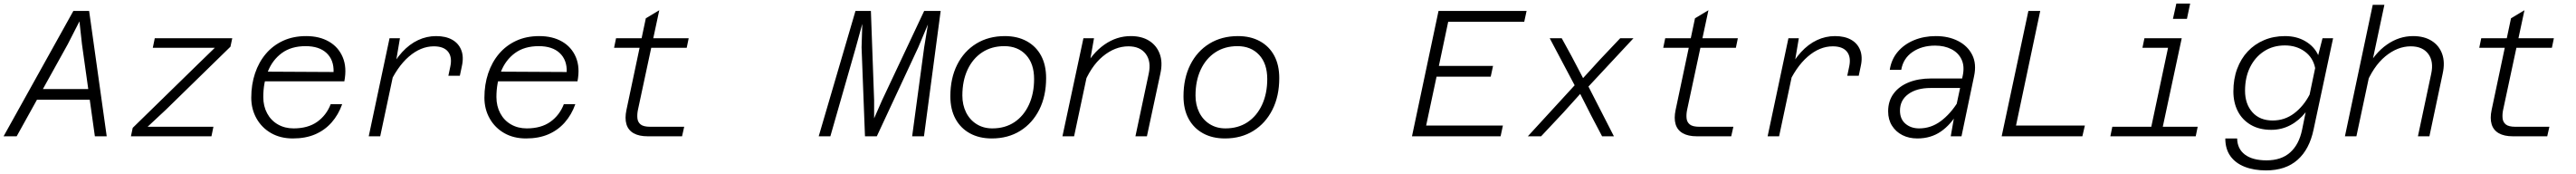

<svg xmlns="http://www.w3.org/2000/svg" viewBox="-41 -759 14361 969"><path d="M121 -204 133 -263H510L498 -204ZM368 -698H456L554 0H488L416 -513L402 -640L337 -513L52 0H-21Z M689 0 699 -47 1058 -397 1157 -493H1019H811L822 -546H1254L1244 -499L885 -149L782 -53H924H1149L1138 0Z M1592 12Q1523 12 1471 -17.5Q1419 -47 1389.5 -99Q1360 -151 1360 -215Q1360 -288 1381 -350.5Q1402 -413 1441.5 -459.5Q1481 -506 1537.5 -532Q1594 -558 1666 -558Q1740 -558 1793 -527.5Q1846 -497 1870 -440.5Q1894 -384 1879 -306H1423L1434 -360L1819 -358Q1821 -425 1780 -463.5Q1739 -502 1663 -502Q1583 -502 1530.5 -463.5Q1478 -425 1452.5 -360.5Q1427 -296 1427 -219Q1427 -168 1448.5 -128Q1470 -88 1508.5 -66Q1547 -44 1596 -44Q1676 -44 1727.5 -80.5Q1779 -117 1803 -179H1867Q1846 -120 1808 -77Q1770 -34 1716.5 -11Q1663 12 1592 12Z M2459 -337 2470 -389Q2481 -442 2457 -471.5Q2433 -501 2378 -501Q2305 -501 2238.5 -443.5Q2172 -386 2124 -277L2128 -360Q2161 -425 2201.5 -469Q2242 -513 2290 -535.5Q2338 -558 2391 -558Q2444 -558 2480 -538Q2516 -518 2531 -480Q2546 -442 2534 -389L2523 -337ZM2015 0 2131 -546H2189L2165 -404L2079 0Z M2892 12Q2823 12 2771 -17.5Q2719 -47 2689.5 -99Q2660 -151 2660 -215Q2660 -288 2681 -350.5Q2702 -413 2741.5 -459.5Q2781 -506 2837.5 -532Q2894 -558 2966 -558Q3040 -558 3093 -527.5Q3146 -497 3170 -440.5Q3194 -384 3179 -306H2723L2734 -360L3119 -358Q3121 -425 3080 -463.5Q3039 -502 2963 -502Q2883 -502 2830.5 -463.5Q2778 -425 2752.5 -360.5Q2727 -296 2727 -219Q2727 -168 2748.5 -128Q2770 -88 2808.5 -66Q2847 -44 2896 -44Q2976 -44 3027.5 -80.5Q3079 -117 3103 -179H3167Q3146 -120 3108 -77Q3070 -34 3016.5 -11Q2963 12 2892 12Z M3570 0Q3522 0 3492 -17Q3462 -34 3452 -67Q3442 -100 3452 -147L3560 -657L3635 -702L3516 -147Q3511 -123 3513 -101Q3515 -79 3531 -66Q3547 -53 3585 -53H3774L3762 0ZM3383 -493 3394 -546H3799L3788 -493Z M4524 0 4729 -698H4815L4833 -200V-100L4877 -200L5112 -698H5204L5111 0H5045L5112 -495L5133 -623L5079 -495L4848 0H4782L4763 -495L4767 -626L4731 -495L4589 0Z M5489 12Q5419 12 5367 -16.5Q5315 -45 5286.5 -97.5Q5258 -150 5258 -223Q5258 -323 5296 -398.5Q5334 -474 5402.5 -516Q5471 -558 5562 -558Q5632 -558 5684 -529.5Q5736 -501 5764 -449Q5792 -397 5792 -324Q5792 -224 5754 -148.5Q5716 -73 5648 -30.5Q5580 12 5489 12ZM5492 -44Q5563 -44 5615 -78.5Q5667 -113 5696 -175.5Q5725 -238 5725 -319Q5725 -405 5679.5 -453.5Q5634 -502 5559 -502Q5488 -502 5435.5 -467.5Q5383 -433 5354 -371Q5325 -309 5325 -227Q5325 -175 5345.5 -133.5Q5366 -92 5404 -68Q5442 -44 5492 -44Z M6290 0 6364 -348Q6379 -417 6347.5 -459Q6316 -501 6251 -501Q6176 -501 6108 -445Q6040 -389 5997 -278L6004 -377Q6049 -463 6117 -510.5Q6185 -558 6264 -558Q6325 -558 6366.5 -532Q6408 -506 6425.5 -459Q6443 -412 6429 -349L6354 0ZM5883 0 6000 -546H6059L6034 -404L5948 0Z M6789 12Q6719 12 6667 -16.5Q6615 -45 6586.5 -97.5Q6558 -150 6558 -223Q6558 -323 6596 -398.5Q6634 -474 6702.5 -516Q6771 -558 6862 -558Q6932 -558 6984 -529.5Q7036 -501 7064 -449Q7092 -397 7092 -324Q7092 -224 7054 -148.5Q7016 -73 6948 -30.5Q6880 12 6789 12ZM6792 -44Q6863 -44 6915 -78.5Q6967 -113 6996 -175.5Q7025 -238 7025 -319Q7025 -405 6979.5 -453.5Q6934 -502 6859 -502Q6788 -502 6735.5 -467.5Q6683 -433 6654 -371Q6625 -309 6625 -227Q6625 -175 6645.5 -133.5Q6666 -92 6704 -68Q6742 -44 6792 -44Z M7832 0 7980 -698H8471L8458 -638H8034L7982 -392H8284L8271 -332H7969L7911 -60H8339L8326 0Z M8816 -277 8958 0H8892L8831 -116L8770 -236L8676 -132L8552 0H8478L8739 -284L8600 -546H8667L8723 -444L8786 -324L8881 -428L8993 -546H9067Z M9420 0Q9372 0 9342 -17Q9312 -34 9302 -67Q9292 -100 9302 -147L9410 -657L9485 -702L9366 -147Q9361 -123 9363 -101Q9365 -79 9381 -66Q9397 -53 9435 -53H9624L9612 0ZM9233 -493 9244 -546H9649L9638 -493Z M10259 -337 10270 -389Q10281 -442 10257 -471.5Q10233 -501 10178 -501Q10105 -501 10038.5 -443.5Q9972 -386 9924 -277L9928 -360Q9961 -425 10001.5 -469Q10042 -513 10090 -535.5Q10138 -558 10191 -558Q10244 -558 10280 -538Q10316 -518 10331 -480Q10346 -442 10334 -389L10323 -337ZM9815 0 9931 -546H9989L9965 -404L9879 0Z M10836 0 10861 -142 10903 -338Q10914 -390 10896.5 -427.5Q10879 -465 10840 -485Q10801 -505 10749 -505Q10675 -505 10623 -469.5Q10571 -434 10560 -370H10496Q10505 -429 10541 -471Q10577 -513 10632 -535.5Q10687 -558 10753 -558Q10824 -558 10877.5 -530.5Q10931 -503 10956 -453Q10981 -403 10966 -334L10896 0ZM10650 12Q10603 12 10566.5 -6.5Q10530 -25 10508.5 -59Q10487 -93 10487 -139Q10487 -196 10517 -237Q10547 -278 10601 -300Q10655 -322 10727 -322H10912L10901 -269H10724Q10646 -269 10599.5 -235Q10553 -201 10553 -143Q10553 -96 10583.5 -70Q10614 -44 10660 -44Q10726 -44 10780.5 -84.5Q10835 -125 10877 -193V-135Q10837 -65 10781 -26.5Q10725 12 10650 12Z M11120 0 11269 -698H11335L11200 -60H11584L11570 0Z M11943 0 12059 -546H12124L12007 0ZM11726 0 11737 -53H12213L12202 0ZM11905 -493 11916 -546H12092L12080 -493ZM12075 -654 12094 -739H12171L12153 -654Z M12885 -452 12909 -546H12968L12859 -37Q12836 73 12769.5 131.5Q12703 190 12594 190Q12527 190 12475.5 170Q12424 150 12395.5 110.5Q12367 71 12367 12H12433Q12434 70 12476.5 102Q12519 134 12597 134Q12679 134 12728.5 90Q12778 46 12795 -36L12815 -134Q12779 -88 12730 -62Q12681 -36 12623 -36Q12556 -36 12508.5 -64Q12461 -92 12436.5 -140Q12412 -188 12412 -250Q12412 -319 12433 -375.5Q12454 -432 12492 -472.5Q12530 -513 12583 -535.5Q12636 -558 12700 -558Q12765 -558 12814 -529Q12863 -500 12885 -452ZM12631 -88Q12698 -88 12750.5 -127.5Q12803 -167 12837 -232L12868 -380Q12856 -439 12809.5 -472.5Q12763 -506 12699 -506Q12633 -506 12583 -473.5Q12533 -441 12505 -384.5Q12477 -328 12477 -254Q12477 -180 12518 -134Q12559 -88 12631 -88Z M13441 0 13515 -348Q13530 -417 13498.5 -459Q13467 -501 13401 -501Q13327 -501 13259 -445Q13191 -389 13147 -278L13155 -377Q13200 -463 13268 -510.5Q13336 -558 13414 -558Q13475 -558 13517 -532Q13559 -506 13576 -459Q13593 -412 13579 -349L13505 0ZM13034 0 13189 -732H13254L13098 0Z M13970 0Q13922 0 13892 -17Q13862 -34 13852 -67Q13842 -100 13852 -147L13960 -657L14035 -702L13916 -147Q13911 -123 13913 -101Q13915 -79 13931 -66Q13947 -53 13985 -53H14174L14162 0ZM13783 -493 13794 -546H14199L14188 -493Z"/></svg>

Font: Azeret Mono ExtraLight
Style: Italic
Weight: 250
Italic angle: -12°
Designer: Martin Vácha
Foundry: Displaay
Version: Version 1.002